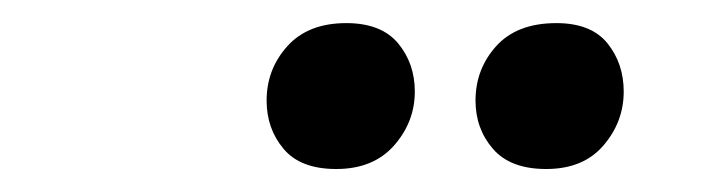

<svg xmlns="http://www.w3.org/2000/svg" viewBox="-20 -648 626 167"><path d="M272.5 -501Q241.2 -501 226.6 -518.6Q211.9 -536.1 211.9 -560.5Q211.9 -587.9 230 -607.9Q248 -627.9 281.2 -627.9Q311.5 -627.9 326.2 -610.4Q340.8 -592.8 340.8 -568.4Q340.8 -542 322.8 -521.5Q304.7 -501 272.5 -501ZM455.1 -501Q423.8 -501 408.7 -518.6Q393.6 -536.1 393.6 -560.5Q393.6 -587.9 411.6 -607.9Q429.7 -627.9 463.9 -627.9Q494.1 -627.9 508.3 -610.4Q522.5 -592.8 522.5 -568.4Q522.5 -542 504.9 -521.5Q487.3 -501 455.1 -501Z"/></svg>

Font: Crimson Pro
Style: Bold Italic
Weight: 700
Italic angle: -12°
Designer: Jacques Le Bailly
Foundry: Baron von Fonthausen
Version: Version 1.003